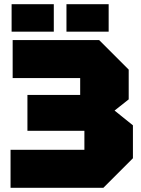

<svg xmlns="http://www.w3.org/2000/svg" viewBox="-20 -890 670 910"><path d="M470 0H30V-180H380V-270H110V-440H360V-520H40V-700H450L590 -560V-419L523 -366L610 -296V-140ZM35 -740V-870H235V-740ZM295 -740V-870H495V-740Z"/></svg>

Font: Tektur Black
Style: Regular
Weight: 900
Designer: Adam Jagosz
Foundry: Adam Jagosz
Version: Version 1.005;gftools[0.9.30]